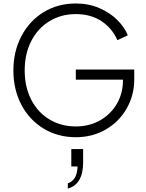

<svg xmlns="http://www.w3.org/2000/svg" viewBox="-20 -777 838 1104"><path d="M57 -372Q57 -482 103.5 -570Q150 -658 231.5 -707.5Q313 -757 416 -757Q489 -757 550 -731Q611 -705 653.5 -663Q696 -621 715 -574L655 -546Q624 -616 562.5 -656Q501 -696 416 -696Q331 -696 264 -655Q197 -614 159.5 -540.5Q122 -467 122 -372Q122 -277 159.5 -204Q197 -131 264 -90.5Q331 -50 416 -50Q493 -50 554.5 -84.5Q616 -119 651.5 -179.5Q687 -240 687 -315V-319H416V-377H752V-321Q752 -229 708 -152.5Q664 -76 587.5 -32Q511 12 416 12Q313 12 231 -37.5Q149 -87 103 -174.5Q57 -262 57 -372ZM426 180H390V80H458V157Q458 220 435.5 258Q413 296 370 307V277Q396 269 410.5 244.5Q425 220 426 180Z"/></svg>

Font: BLUETTI 2.0 Extralight
Style: Roman
Weight: 200
Designer: Stijn de Vries
Foundry: tokotype
Version: Version 2.005;October 31, 2023;FontCreator 14.0.0.2814 64-bi